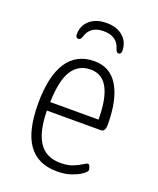

<svg xmlns="http://www.w3.org/2000/svg" viewBox="-135 -795 724 882"><g transform="rotate(20 227.0 -353.5)"><path d="M251 6Q156 6 109.5 -59Q63 -124 63 -258Q63 -391 108 -460Q153 -529 241 -529Q318 -529 357.5 -463Q397 -397 397 -275Q397 -241 376 -241H112Q113 -139 147 -87.5Q181 -36 252 -36Q288 -36 312.5 -46Q337 -56 352 -66Q367 -76 373 -76Q379 -76 383 -66.5Q387 -57 387 -50Q387 -42 368.5 -28.5Q350 -15 319.5 -4.5Q289 6 251 6ZM113 -283H349Q349 -487 238 -487Q179 -487 147.5 -439Q116 -391 113 -283ZM233 -713Q284 -713 314 -686.5Q344 -660 344 -617Q344 -600 331 -600Q321 -600 316 -616Q300 -673 233 -673Q167 -673 151 -616Q146 -600 135 -600Q121 -600 121 -617Q121 -660 151.5 -686.5Q182 -713 233 -713Z"/></g></svg>

Font: Asap Condensed ExtraLight
Style: Regular
Weight: 200
Width: 3
Designer: Pablo Cosgaya
Foundry: Omnibus-Type
Version: Version 3.001; ttfautohint (v1.8.4.7-5d5b)